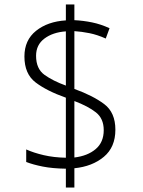

<svg xmlns="http://www.w3.org/2000/svg" viewBox="-20 -779 640 857"><path d="M141 -530Q141 -579 178.5 -607Q216 -635 274 -639V-397Q216 -418 178.5 -445Q141 -472 141 -530ZM312 -328Q373 -305 408 -277.5Q443 -250 443 -198Q443 -144 407 -113.5Q371 -83 312 -76ZM312 58V-28Q392 -36 443.5 -79Q495 -122 495 -200Q495 -277 445 -314.5Q395 -352 312 -382V-640Q344 -638 379 -631Q414 -624 452 -607L469 -653Q430 -671 391 -679Q352 -687 312 -689V-759H274V-688Q193 -683 141 -641.5Q89 -600 89 -527Q89 -449 139 -411Q189 -373 274 -343V-75Q220 -76 175 -86.5Q130 -97 97 -112V-56Q128 -44 171 -35.5Q214 -27 274 -26V58Z"/></svg>

Font: Noto Sans Mono UI Light
Style: Regular
Weight: 300
Designer: Monotype Design team
Foundry: Monotype Imaging Inc.
Version: 1.000